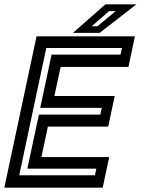

<svg xmlns="http://www.w3.org/2000/svg" viewBox="-37 -868 651 888"><path d="M-17 0 132 -700H587L557 -558.5H243.5L214.5 -424H493.5L463.5 -282.5H184.5L154.5 -141.5H468L438 0ZM52 -57.5H402L408.5 -88H89.5L143 -338H427L433.5 -369H149L201.5 -615.5H520.5L527 -646H177ZM300.5 -716 450.5 -848H594L424 -716ZM387 -746.5H413.5L498 -816.5H467.5Z"/></svg>

Font: Tourney SemiBold
Style: Italic
Weight: 600
Italic angle: -12°
Version: Version 1.015